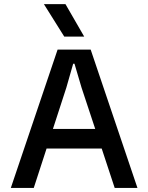

<svg xmlns="http://www.w3.org/2000/svg" viewBox="-20 -924 728 944"><path d="M425.8 -680.2 655.8 0H543.9L480 -193.8H209L146 0H33.2L263.2 -680.2ZM195.8 -903.8H301.8L394 -744.1H295.9ZM240.2 -290H448.2L380.9 -493.2L346.2 -610.8H339.8L306.2 -493.2Z"/></svg>

Font: TASA Orbiter Text Medium
Style: Regular
Weight: 500
Designer: Weizhong Zhang
Version: Version 1.000;Glyphs 3.1.2 (3151)